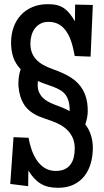

<svg xmlns="http://www.w3.org/2000/svg" viewBox="-20 -812 498 922"><path d="M425.8 -102.5Q425.8 -62.5 415.8 -27.6Q405.8 7.3 385.3 33.4Q364.7 59.6 333.3 74.7Q301.8 89.8 258.8 89.8Q232.9 89.8 212.4 85Q191.9 80.1 175 69.8Q158.2 59.6 143.8 43.9Q129.4 28.3 116.2 6.8L115.2 82L29.3 71.3L44.9 -153.3L117.2 -150.4Q121.6 -124 130.9 -95.9Q140.1 -67.9 155.5 -44.4Q170.9 -21 193.6 -6.1Q216.3 8.8 248 8.8Q273.4 8.8 290.8 0.5Q308.1 -7.8 318.8 -22.5Q329.6 -37.1 334.2 -56.9Q338.9 -76.7 338.9 -99.6Q338.9 -126.5 330.3 -147.2Q321.8 -168 306.6 -184.1Q291.5 -200.2 271.2 -211.7Q251 -223.1 227.5 -231.4Q212.9 -236.8 198.5 -241.5Q184.1 -246.1 169.9 -252Q144.5 -262.7 126.5 -276.6Q108.4 -290.5 96.4 -308.8Q84.5 -327.1 77.6 -349.6Q70.8 -372.1 68.4 -399.4V-412.1Q68.4 -429.2 71 -446.3Q73.7 -463.4 79.1 -479.5Q53.2 -507.3 43.2 -538.6Q33.2 -569.8 33.2 -607.4Q33.2 -647.5 45.4 -681.4Q57.6 -715.3 80.6 -740Q103.5 -764.6 136.2 -778.3Q168.9 -792 210 -792Q235.8 -792 254.6 -787.1Q273.4 -782.2 288.1 -772Q302.7 -761.7 314.9 -746.3Q327.1 -731 339.8 -710L340.8 -790L425.8 -788.1L415 -540L338.9 -543Q335.4 -561 331.1 -580.3Q326.7 -599.6 320.3 -617.7Q314 -635.7 304.4 -652.1Q294.9 -668.5 282.2 -680.7Q269.5 -692.9 252.2 -700Q234.9 -707 212.9 -707Q190.4 -707 174.1 -698.2Q157.7 -689.5 147 -674.8Q136.2 -660.2 131.1 -641.4Q126 -622.6 126 -602.5Q126 -574.2 135.3 -554.2Q144.5 -534.2 160.4 -519.8Q176.3 -505.4 197.3 -495.1Q218.3 -484.9 242.2 -476.6Q279.3 -463.4 308.8 -446.8Q338.4 -430.2 358.9 -407Q379.4 -383.8 390.4 -352.5Q401.4 -321.3 401.4 -279.3Q401.4 -263.2 398.2 -246.8Q395 -230.5 389.6 -214.8Q408.2 -190.4 417 -161.9Q425.8 -133.3 425.8 -102.5ZM314.5 -282.2Q314.5 -309.1 308.8 -327.6Q303.2 -346.2 293 -358.9Q282.7 -371.6 268.3 -379.9Q253.9 -388.2 236.8 -394.8Q219.7 -401.4 200.7 -407.7Q181.6 -414.1 162.1 -422.9Q161.1 -417.5 161.1 -412.6Q161.1 -407.7 161.1 -402.3Q161.1 -383.3 167.7 -368.7Q174.3 -354 185.3 -343Q196.3 -332 210.9 -324Q225.6 -315.9 242.2 -309.6Q261.2 -302.7 279.3 -295.4Q297.4 -288.1 314.5 -278.3Z"/></svg>

Font: Maiden Orange
Style: Regular
Weight: 400
Designer: Astigmatic (AOETI)
Foundry: Astigmatic (AOETI)
Version: Version 1.000